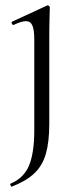

<svg xmlns="http://www.w3.org/2000/svg" viewBox="-20 -415 297 717"><path d="M166 -387Q166 -379 165 -348Q164 -317 164 -269V48Q164 114 151.5 158.5Q139 203 108.5 232Q78 261 24 282Q22 283 19.5 277.5Q17 272 19 271Q69 250 88.5 203Q108 156 108 71V-268Q108 -303 101 -319.5Q94 -336 77 -336Q68 -336 57 -332.5Q46 -329 31 -322Q27 -321 24.5 -326.5Q22 -332 25 -334L155 -394Q157 -395 158 -395Q161 -395 163.5 -392.5Q166 -390 166 -387Z"/></svg>

Font: Cormorant Light
Style: Regular
Weight: 400
Version: Version 4.000